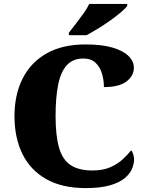

<svg xmlns="http://www.w3.org/2000/svg" viewBox="-20 -951 748 981"><path d="M418 10Q297 10 216 -36Q135 -82 94.5 -164.5Q54 -247 54 -358Q54 -466 95 -548.5Q136 -631 217 -677.5Q298 -724 417 -724Q500 -724 554.5 -708Q609 -692 636.5 -665Q664 -638 664 -605Q664 -564 626.5 -535Q589 -506 511 -506Q511 -540 501.5 -573.5Q492 -607 469 -629.5Q446 -652 406 -652Q352 -652 321 -617.5Q290 -583 277 -517.5Q264 -452 264 -358Q264 -257 282 -195.5Q300 -134 341.5 -107Q383 -80 452 -80Q506 -80 543.5 -96.5Q581 -113 607 -137Q633 -161 650 -183Q657 -176 661 -162Q665 -148 665 -137Q665 -114 654.5 -88.5Q644 -63 617 -40.5Q590 -18 541.5 -4Q493 10 418 10ZM332 -784Q347 -803 367 -829Q387 -855 406.5 -882Q426 -909 436 -931H630V-921Q621 -908 597.5 -888Q574 -868 543 -846Q512 -824 480 -804.5Q448 -785 422 -771H332Z"/></svg>

Font: Noto Serif Kannada Black
Style: Regular
Weight: 900
Version: Version 2.003